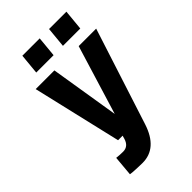

<svg xmlns="http://www.w3.org/2000/svg" viewBox="-255 -757 1017 1017"><g transform="rotate(-45 253.0 -249.0)"><path d="M331 42Q287 177 177 177Q169 177 155.5 176.5Q142 176 128.5 175.5Q115 175 103.5 174Q92 173 87 172L97 59Q121 62 146 62Q186 62 199 18L204 0H170L53 -500H193L256 -111L375 -500H506ZM317 -560 328 -675H458L447 -560ZM117 -560 128 -675H258L247 -560Z"/></g></svg>

Font: Share
Style: Bold Italic
Weight: 700
Designer: Ralph du Carrois
Version: Version 1.002